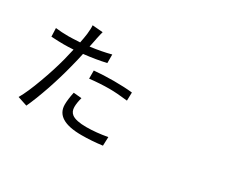

<svg xmlns="http://www.w3.org/2000/svg" viewBox="-128 -1122 1755 1500"><g transform="rotate(30 750.0 -371.5)"><path d="M205.1 29.3 119.1 1Q160.2 -69.3 208 -201.2Q252 -320.3 281.2 -431.6Q290 -463.9 305.7 -534.2Q258.8 -531.2 217.8 -531.2Q173.8 -531.2 105.5 -535.2L102.5 -611.3Q156.2 -604.5 218.8 -604.5Q248 -604.5 313.5 -608.4Q319.3 -608.4 322.3 -608.4Q331.1 -651.4 336.9 -693.4Q342.8 -745.1 339.8 -773.4L434.6 -765.6Q428.7 -746.1 418 -695.3Q417 -690.4 417 -688.5L402.3 -617.2Q502 -629.9 586.9 -652.3V-575.2Q500 -554.7 386.7 -542Q374 -480.5 356.4 -414.1Q329.1 -304.7 287.1 -179.7Q241.2 -46.9 205.1 29.3ZM693.4 13.7Q460.9 13.7 460.9 -128.9Q460.9 -174.8 475.6 -243.2L548.8 -236.3Q535.2 -186.5 535.2 -149.4Q535.2 -108.4 563.5 -86.9Q600.6 -59.6 694.3 -59.6Q781.2 -59.6 882.8 -78.1L879.9 1Q784.2 13.7 693.4 13.7ZM866.2 -397.5Q768.6 -409.2 703.1 -409.2Q618.2 -409.2 524.4 -398.4V-471.7Q605.5 -479.5 701.2 -479.5Q798.8 -479.5 868.2 -471.7Z"/></g></svg>

Font: Bpmf GenYo Gothic R
Style: R
Weight: 400
Foundry: But Ko
Version: Version 1.320